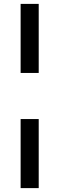

<svg xmlns="http://www.w3.org/2000/svg" viewBox="-20 -730 305 987"><path d="M179 -355H86V-710H179ZM179 237H86V-118H179Z"/></svg>

Font: JosefinSans
Style: SemiBold
Weight: 600
Designer: Santiago Orozco
Foundry: Typemade
Version: Version 1.0 ; ttfautohint (v1.3)